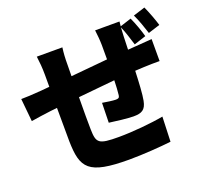

<svg xmlns="http://www.w3.org/2000/svg" viewBox="-144 -975 1287 1207"><g transform="rotate(-20 500.0 -371.0)"><path d="M938 -804 859 -779C879 -738 896 -687 910 -644L989 -669C978 -706 957 -763 938 -804ZM833 -768 758 -744 761 -775H598C601 -755 606 -701 606 -674V-578L360 -555L361 -629C361 -678 363 -707 368 -745H197C202 -708 206 -668 206 -620V-540L151 -535C92 -530 40 -528 14 -528L29 -375C56 -380 128 -390 161 -394L206 -399L207 -175C211 6 247 62 522 62C614 62 736 53 804 45L810 -121C730 -106 602 -94 510 -94C373 -94 361 -107 359 -200C358 -244 358 -330 359 -415L604 -439C603 -400 601 -366 598 -341C596 -324 588 -321 571 -321C553 -321 512 -327 483 -332L480 -200C519 -194 606 -184 640 -184C695 -184 722 -197 733 -255C741 -295 745 -372 748 -450L806 -453C833 -454 894 -456 913 -455V-602C880 -599 834 -596 807 -594L751 -590L754 -681L757 -737C775 -696 789 -648 802 -607L882 -633C872 -671 852 -727 833 -768Z"/></g></svg>

Font: Noto Sans KR Black
Style: Regular
Weight: 900
Designer: Ryoko NISHIZUKA 西塚涼子 (kana, bopomofo & ideographs); Paul D. Hunt (Latin, Greek & Cyrillic); Sandoll Communications 산돌커뮤니
Foundry: Adobe
Version: Version 2.004;hotconv 1.0.118;makeotfexe 2.5.65603